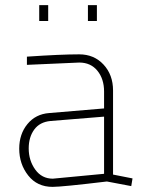

<svg xmlns="http://www.w3.org/2000/svg" viewBox="-20 -720 566 749"><path d="M85 -467V-499Q217 -508 289 -508Q347 -508 384 -468Q421 -428 421 -367V-39L497 -24L492 6L397 -12Q222 9 185 9Q125 9 90 -35.5Q55 -80 55 -140Q55 -197 87 -236Q119 -275 172 -279L386 -297V-363Q386 -412 360 -444Q334 -476 289 -476ZM386 -42V-265L177 -248Q135 -244 113.5 -214.5Q92 -185 92 -141Q92 -94 117.5 -58.5Q143 -23 186 -23ZM133 -638V-700H168V-638ZM323 -638V-700H358V-638Z"/></svg>

Font: TypoPRO Titillium Title
Style: Regular
Weight: 250
Designer: Campivisivi
Foundry: Accademia di Belle Arti di Urbino and students of MA course of Visual design
Version: 1.000